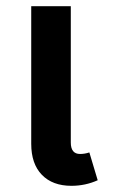

<svg xmlns="http://www.w3.org/2000/svg" viewBox="-20 -586 374 621"><path d="M269 -93 296 -3Q256 15 211 15Q150 15 115.5 -20.5Q81 -56 81 -121V-566H209V-125Q209 -88 239 -88Q254 -88 269 -93Z"/></svg>

Font: FiraGO Medium
Style: Regular
Weight: 500
Designer: bBox Type
Foundry: bBox Type GmbH
Version: Version 1.001;PS 001.001;hotconv 1.0.88;makeotf.lib2.5.64775